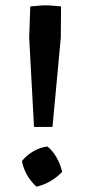

<svg xmlns="http://www.w3.org/2000/svg" viewBox="-20 -693 328 717"><path d="M208 -669 207 -552 176 -219H107L89 -552L93 -669Q108 -670 122 -671.5Q136 -673 151 -673Q166 -673 180.5 -671.5Q195 -670 208 -669ZM157 -146Q177 -130 191.5 -104.5Q206 -79 212 -51Q192 -30 166.5 -15.5Q141 -1 116 4Q94 -16 80 -41.5Q66 -67 62 -92Q80 -114 105.5 -128.5Q131 -143 157 -146Z"/></svg>

Font: Piazzolla Thin
Style: Bold
Weight: 700
Version: Version 2.005